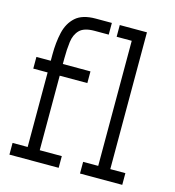

<svg xmlns="http://www.w3.org/2000/svg" viewBox="-113 -864 874 960"><g transform="rotate(15 324.0 -384.5)"><path d="M23.4 0V-60.5H101.6V-446.3H27.3V-506.8H101.6V-539.6Q101.6 -601.6 113.5 -653.6Q125.5 -705.6 160.4 -737.1Q195.3 -768.6 264.2 -768.6H347.7V-708H274.4Q220.7 -708 197.5 -684.6Q174.3 -661.1 169.2 -621.8Q164.1 -582.5 164.1 -534.7V-506.8H307.1V-446.3H164.1V-60.5H278.3V0ZM388.7 0V-60.5H466.8V-708H388.7V-768.6H529.3V-60.5H607.4V0Z"/></g></svg>

Font: Kay Pho Du
Style: Regular
Weight: 400
Designer: Victor Gaultney, Khu Oo Reh
Foundry: SIL International
Version: Version 3.000